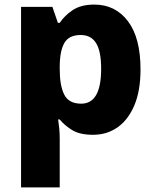

<svg xmlns="http://www.w3.org/2000/svg" viewBox="-20 -579 678 839"><path d="M392 -559Q484 -559 539 -486.5Q594 -414 594 -276Q594 -182 567 -118.5Q540 -55 493.5 -22.5Q447 10 387 10Q328 10 294.5 -11Q261 -32 241 -57H234Q237 -38 239 -17Q241 4 241 28V240H72V-549H209L233 -479H241Q262 -511 298 -535Q334 -559 392 -559ZM333 -426Q282 -426 262 -392.5Q242 -359 241 -292V-277Q241 -204 261 -165Q281 -126 335 -126Q422 -126 422 -278Q422 -355 400 -390.5Q378 -426 333 -426Z"/></svg>

Font: Noto Sans Malayalam ExtraBold
Style: Regular
Weight: 800
Designer: Jelle Bosma - Monotype Design Team
Foundry: Monotype Imaging Inc.
Version: Version 2.104; ttfautohint (v1.8.4.7-5d5b)